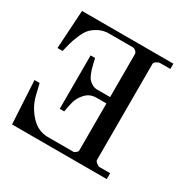

<svg xmlns="http://www.w3.org/2000/svg" viewBox="-160 -883 1042 1043"><g transform="rotate(30 361.0 -362.0)"><path d="M571 -37H638V0H44L29 -270H61L78 -200Q94 -136 139.5 -87Q185 -38 247 -38H407Q412 -38 421.5 -45.5Q431 -53 431 -59V-355H361Q324 -352 300 -325Q276 -298 268 -270Q260 -242 254 -203H226V-538H254Q255 -533 260.5 -511Q266 -489 269 -478Q272 -467 279.5 -448.5Q287 -430 296 -420.5Q305 -411 319 -403Q333 -395 351 -395H431V-665Q431 -674 421.5 -682.5Q412 -691 403 -691H243Q210 -688 184 -673Q158 -658 143.5 -641Q129 -624 115 -590.5Q101 -557 96.5 -539.5Q92 -522 82 -483H50L65 -724H638V-691H575Q565 -691 552.5 -683Q540 -675 540 -665V-63Q540 -56 552 -46.5Q564 -37 571 -37Z"/></g></svg>

Font: Academico
Style: Regular
Weight: 400
Foundry: Steinberg Media Technologies GmbH
Version: Version 0.902